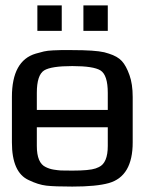

<svg xmlns="http://www.w3.org/2000/svg" viewBox="-20 -679 535 709"><path d="M470 -321V-153Q470 -28 382 -3Q336 10 247 10Q181 10 151 6.5Q121 3 86 -14Q24 -42 24 -153V-321Q24 -455 112 -481Q129 -486 142 -489Q155 -492 175.5 -493Q196 -494 204 -494Q212 -494 247 -494Q330 -494 365 -486Q373 -484 382 -481Q414 -471 430 -453.5Q446 -436 458 -402Q470 -369 470 -321ZM116 -336V-273H378V-336Q378 -402 351 -419Q325 -435 247 -435Q169 -435 143 -419Q116 -402 116 -336ZM378 -140V-209H116V-140Q116 -77 149 -62Q163 -55 179 -52.5Q195 -50 205 -49.5Q215 -49 247 -49Q310 -49 333 -57Q339 -59 345 -62Q378 -77 378 -140ZM208 -565H118V-659H208ZM378 -565H288V-659H378Z"/></svg>

Font: Gamestation Display
Style: Regular
Weight: 400
Designer: Jonas Hecksher
Foundry: Jonas Hecksher, Playtypeª, e-types AS
Version: Version 1.003